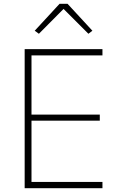

<svg xmlns="http://www.w3.org/2000/svg" viewBox="-20 -992 634 1012"><path d="M294 -972H336L467 -830L446 -814L315 -945L185 -814L163 -830ZM520 -33V0H110V-733H520V-700H146V-388H506V-356H146V-33Z"/></svg>

Font: IBM Plex Sans JP ExtraLight
Style: Regular
Weight: 200
Designer: Mike Abbink; Paul van der Laan; Pieter van Rosmalen; Wujin Sim; Yejin Wi; Jinhee Kim; Boomi Park; Yona Kim; Kichan Ma
Foundry: Sandoll Inc.
Version: Version 1.001